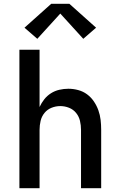

<svg xmlns="http://www.w3.org/2000/svg" viewBox="-20 -999 640 1019"><path d="M83 0V-735H190V-431Q200 -453 215 -472Q230 -491 250.5 -504Q271 -517 295 -522.5Q319 -528 343 -528Q369 -528 395 -521Q421 -514 442 -498.5Q463 -483 478 -461Q493 -439 502 -414Q511 -389 514 -362.5Q517 -336 517 -310V0H410V-310Q410 -334 404.5 -357.5Q399 -381 384 -399.5Q369 -418 346.5 -427Q324 -436 300 -436Q276 -436 253.5 -427Q231 -418 216 -399.5Q201 -381 195.5 -357.5Q190 -334 190 -310V0ZM178 -793 110 -852 252 -979H348L490 -852L422 -793L300 -927Z"/></svg>

Font: Iosevka SS04 Semibold Extended
Style: Regular
Weight: 600
Width: 7
Monospace: yes
Designer: Belleve Invis
Foundry: Belleve Invis
Version: Version 19.0.0; ttfautohint (v1.8.4)